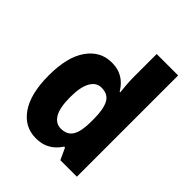

<svg xmlns="http://www.w3.org/2000/svg" viewBox="-214 -884 1019 1019"><g transform="rotate(45 295.5 -375.0)"><path d="M228 10Q143 10 92 -63.5Q41 -137 41 -275Q41 -413 93 -486.5Q145 -560 230 -560Q264 -560 289.5 -550Q315 -540 334.5 -522Q354 -504 369 -479H373Q370 -504 368 -535Q366 -566 366 -591V-760H527V0H403L373 -65H366Q352 -43 332.5 -26Q313 -9 287.5 0.5Q262 10 228 10ZM286 -120Q333 -120 353.5 -153.5Q374 -187 374 -258V-280Q374 -353 354.5 -390Q335 -427 285 -427Q247 -427 225 -388.5Q203 -350 203 -274Q203 -195 225 -157.5Q247 -120 286 -120Z"/></g></svg>

Font: Noto Sans Khmer SemiCondensed ExtraBold
Style: Regular
Weight: 800
Width: 4
Designer: Danh Hong and the Monotype Design Team
Foundry: Monotype Imaging Inc.
Version: Version 2.004